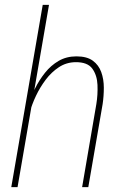

<svg xmlns="http://www.w3.org/2000/svg" viewBox="-20 -770 508 790"><path d="M181.6 -750 52.2 0H26.4L155.8 -750ZM103 -309.1 96.7 -338.4Q106.9 -370.6 124 -405.5Q141.1 -440.4 165.3 -470.7Q189.5 -501 221.4 -519.5Q253.4 -538.1 294.4 -538.1Q337.4 -538.1 361.8 -520.3Q386.2 -502.4 396.7 -473.1Q407.2 -443.8 407.2 -409.2Q407.2 -374.5 402.3 -341.8L343.3 0H317.9L376.5 -342.3Q382.8 -380.9 381.1 -420.7Q379.4 -460.4 359.9 -487.5Q340.3 -514.6 291 -514.2Q252.9 -513.7 222.2 -493.4Q191.4 -473.1 168 -441.9Q144.5 -410.6 127.9 -375.5Q111.3 -340.3 103 -309.1Z"/></svg>

Font: Roboto Condensed Thin
Style: Italic
Weight: 250
Italic angle: -12°
Designer: Christian Robertson
Foundry: Google
Version: Version 3.008; 2023